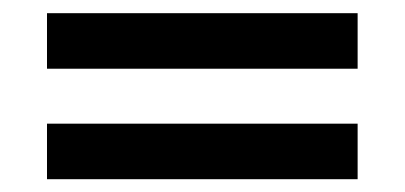

<svg xmlns="http://www.w3.org/2000/svg" viewBox="-20 -454 626 297"><path d="M52.7 -433.6H533.2V-347.7H52.7ZM52.7 -262.7H533.2V-176.8H52.7Z"/></svg>

Font: Thabit-Bold
Style: Bold
Weight: 700
Designer: Regenerated by Nadim Shaikli
Foundry: MAK Alagha
Version: 0.01